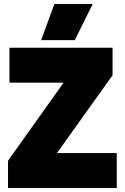

<svg xmlns="http://www.w3.org/2000/svg" viewBox="-20 -937 622 957"><path d="M251 -917H442L353 -737H185ZM20 -136 297 -525H27V-699H541V-562L264 -174H562V0H20Z"/></svg>

Font: Readiness ExtraBold
Style: Regular
Weight: 800
Designer: Katatrad Team
Foundry: CadsonDemak
Version: Version 1.00;January 16, 2020;FontCreator 12.0.0.2550 64-bit